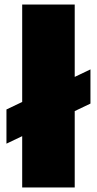

<svg xmlns="http://www.w3.org/2000/svg" viewBox="-20 -828 428 848"><path d="M78 0V-808H310V0ZM8.5 -193.5V-344.5L379.5 -521.5V-370.5Z"/></svg>

Font: Encode Sans Expanded Black
Style: Regular
Weight: 900
Width: 7
Designer: Multiple Designers
Foundry: Impallari Type
Version: Version 3.000; ttfautohint (v1.8.3) -l 8 -r 50 -G 200 -x 14 